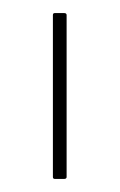

<svg xmlns="http://www.w3.org/2000/svg" viewBox="-20 -703 184 294"><path d="M64 -429Q61 -429 61 -432V-680Q61 -683 64 -683H78Q82 -683 82 -680V-432Q82 -429 78 -429Z"/></svg>

Font: Sofia Sans Semi Condensed Thin
Style: Regular
Weight: 250
Version: Version 4.100